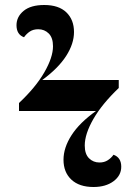

<svg xmlns="http://www.w3.org/2000/svg" viewBox="-20 -738 551 768"><path d="M354 10Q297 10 265.5 -19.5Q234 -49 234 -99Q234 -147 266 -197Q298 -247 364 -294H56V-326Q123 -389 157.5 -449Q192 -509 192 -553Q192 -587 175 -604Q158 -621 133 -621Q113 -621 99.5 -612Q86 -603 76 -589Q46 -600 46 -637Q46 -671 74.5 -694.5Q103 -718 157 -718Q215 -718 245.5 -688.5Q276 -659 276 -610Q276 -563 244.5 -514Q213 -465 149 -418H455V-386Q388 -322 353.5 -262Q319 -202 319 -156Q319 -122 336 -105Q353 -88 378 -88Q397 -88 411 -97Q425 -106 434 -119Q465 -108 465 -71Q465 -36 434 -13Q403 10 354 10Z"/></svg>

Font: Noto Serif Display SemiCondensed ExtraBold
Style: Regular
Weight: 800
Width: 4
Designer: Monotype Design Team
Foundry: Monotype Imaging Inc.
Version: Version 2.009